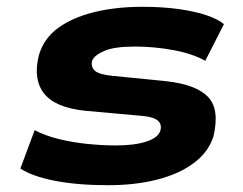

<svg xmlns="http://www.w3.org/2000/svg" viewBox="-20 -534 714 565"><path d="M298 11Q208 11 141.5 -2Q75 -15 40 -38L82 -151Q112 -135 152.5 -125Q193 -115 237 -110.5Q281 -106 321 -106Q376 -106 411 -117.5Q446 -129 452 -150Q457 -168 444.5 -179Q432 -190 398 -193L231 -208Q143 -217 110 -258.5Q77 -300 94 -370Q108 -420 150 -451Q192 -482 256 -498Q320 -514 399 -514Q457 -514 504.5 -507.5Q552 -501 586.5 -489.5Q621 -478 639 -463L584 -355Q547 -376 490.5 -386.5Q434 -397 377 -397Q316 -397 286.5 -384Q257 -371 251 -355Q247 -337 259 -326Q271 -315 309 -311L470 -295Q558 -285 592.5 -248.5Q627 -212 608 -132Q593 -86 550 -54Q507 -22 442.5 -5.5Q378 11 298 11Z"/></svg>

Font: Nunito Sans 7pt Expanded ExtraBold
Style: Italic
Weight: 800
Width: 7
Italic angle: -9°
Designer: Vernon Adams
Foundry: Vernon Adams
Version: Version 3.101;gftools[0.9.27]